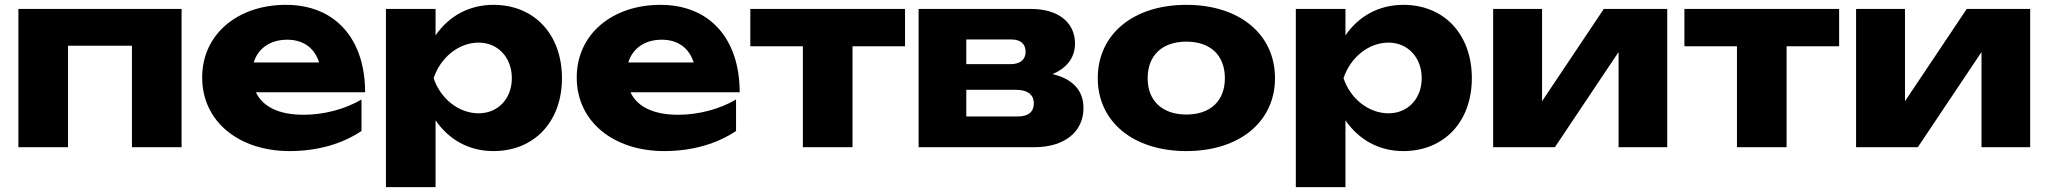

<svg xmlns="http://www.w3.org/2000/svg" viewBox="-20 -608 8462 793"><path d="M56 -571V0H261V-419H525V0H730V-571Z M1176 16C1292 16 1394 -14 1473 -67V-197C1405 -157 1318 -134 1234 -134C1132 -134 1065 -167 1037 -227H1488C1488 -447 1365 -588 1161 -588C962 -588 815 -467 815 -288C815 -105 968 16 1176 16ZM1166 -444C1233 -444 1279 -410 1298 -350H1028C1045 -407 1095 -444 1166 -444Z M1574 165H1779V-111C1834 -31 1917 16 2018 16C2186 16 2301 -105 2301 -285C2301 -467 2186 -588 2018 -588C1918 -588 1834 -542 1779 -462V-571H1574ZM2094 -285C2094 -201 2037 -140 1957 -140C1874 -140 1799 -201 1771 -285C1799 -370 1874 -432 1957 -432C2037 -432 2094 -370 2094 -285Z M2723 16C2839 16 2941 -14 3020 -67V-197C2952 -157 2865 -134 2781 -134C2679 -134 2612 -167 2584 -227H3035C3035 -447 2912 -588 2708 -588C2509 -588 2362 -467 2362 -288C2362 -105 2515 16 2723 16ZM2713 -444C2780 -444 2826 -410 2845 -350H2575C2592 -407 2642 -444 2713 -444Z M3296 0H3501V-417H3718V-571H3079V-417H3296Z M4252 0C4376 0 4455 -63 4455 -162C4455 -234 4411 -282 4327 -302C4387 -327 4420 -371 4420 -428C4420 -516 4350 -571 4239 -571H3774V0ZM3971 -237H4177C4227 -237 4250 -214 4250 -182C4250 -147 4229 -127 4184 -127H3971ZM3971 -445H4157C4197 -445 4216 -425 4216 -394C4216 -363 4195 -343 4153 -343H3971Z M4880 16C5099 16 5246 -105 5246 -285C5246 -467 5099 -588 4880 -588C4661 -588 4514 -467 4514 -285C4514 -105 4661 16 4880 16ZM4880 -135C4780 -135 4720 -192 4720 -285C4720 -379 4780 -436 4880 -436C4980 -436 5039 -379 5039 -285C5039 -192 4980 -135 4880 -135Z M5332 165H5537V-111C5592 -31 5675 16 5776 16C5944 16 6059 -105 6059 -285C6059 -467 5944 -588 5776 -588C5676 -588 5592 -542 5537 -462V-571H5332ZM5852 -285C5852 -201 5795 -140 5715 -140C5632 -140 5557 -201 5529 -285C5557 -370 5632 -432 5715 -432C5795 -432 5852 -370 5852 -285Z M6402 0 6665 -393V0H6866V-571H6604L6349 -190V-571H6147V0Z M7154 0H7359V-417H7576V-571H6937V-417H7154Z M7901 0 8164 -393V0H8365V-571H8103L7848 -190V-571H7646V0Z"/></svg>

Font: Bounded
Style: Bold
Weight: 700
Designer: Vlad Churkin
Version: Version 3.0